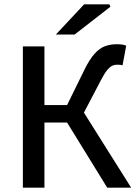

<svg xmlns="http://www.w3.org/2000/svg" viewBox="-20 -870 628 890"><path d="M86 0V-655H186V-383H291L371 -546Q395 -595 418.5 -621Q442 -647 467 -656Q492 -665 521 -665Q534 -665 545.5 -663.5Q557 -662 565 -658L548 -567Q543 -569 537 -569.5Q531 -570 523 -570Q510 -570 499 -564.5Q488 -559 475.5 -543.5Q463 -528 446 -495L369 -348L588 0H477L291 -302H186V0ZM239 -710 370 -850H487L492 -839L326 -710Z"/></svg>

Font: Source Sans 3 Medium
Style: Regular
Weight: 500
Designer: Paul D. Hunt
Foundry: Adobe
Version: Version 3.052;hotconv 1.1.0;makeotfexe 2.6.0